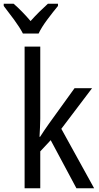

<svg xmlns="http://www.w3.org/2000/svg" viewBox="-61 -1010 531 1030"><path d="M196 -990Q172 -968 150 -946.5Q128 -925 103 -897Q81 -923 57 -947.5Q33 -972 12 -990H-41V-978Q-16 -946 14.5 -904.5Q45 -863 62 -830H146Q162 -864 193.5 -906Q225 -948 250 -978V-990ZM71 -760V0H155V-198L211 -258L349 0H444L268 -319L433 -537H339L202 -347Q191 -332 177 -311Q163 -290 154 -276H151Q152 -299 153.5 -325Q155 -351 155 -373V-760Z"/></svg>

Font: Noto Sans Display SemiCondensed
Style: Regular
Weight: 400
Width: 4
Designer: Monotype Design team
Foundry: Monotype Imaging Inc.
Version: 1.000